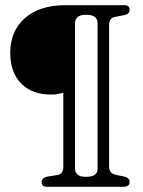

<svg xmlns="http://www.w3.org/2000/svg" viewBox="-20 -720 552 740"><path d="M457 0H160.5Q140.5 0 140.5 -17.5Q140.5 -35 163.5 -39.5L202 -45.5Q224 -50.5 224 -76V-362.5Q215.5 -360.5 204.5 -358Q193.5 -355.5 177 -355.5Q103.5 -355.5 61.5 -398.2Q19.5 -441 19.5 -516.5Q19.5 -600 75.8 -650Q132 -700 233 -700H459.5Q479.5 -700 479.5 -682.5Q479.5 -666.5 460.5 -662L421.5 -654.5Q400.5 -649.5 400.5 -624V-78Q400.5 -51.5 427 -46L456.5 -40Q479.5 -35.5 479.5 -19Q479.5 -8.5 472.5 -4.2Q465.5 0 457 0ZM356 -68V-632Q356 -645.5 346 -654.2Q336 -663 310.5 -663Q287.5 -663 278.2 -653.2Q269 -643.5 269 -632V-68Q269 -57.5 278.2 -48Q287.5 -38.5 310.5 -38.5Q336 -38.5 346 -47Q356 -55.5 356 -68Z"/></svg>

Font: Fraunces 144pt S100 Light
Style: Regular
Weight: 300
Version: Version 1.000; ttfautohint (v1.8.3)